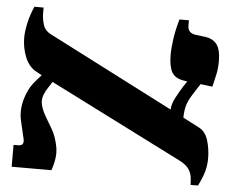

<svg xmlns="http://www.w3.org/2000/svg" viewBox="-49 -704 929 770"><g transform="rotate(5 416.0 -318.5)"><path d="M24 0V-88H43Q68 -88 62 -115L45 -188Q36 -229 48.5 -273.5Q61 -318 89 -350L112 -376L92 -387Q60 -403 44.5 -441Q29 -479 29 -520Q29 -546 36.5 -579.5Q44 -613 59 -647H96V-623Q96 -603 103 -579Q110 -555 136 -542L639 -284Q640 -307 654.5 -334Q669 -361 683 -383L696 -402L684 -404Q647 -409 633.5 -432.5Q620 -456 620 -502Q620 -531 625.5 -568.5Q631 -606 643 -647H681V-625Q681 -595 715 -591L748 -587Q783 -583 799 -561.5Q815 -540 815 -494Q815 -466 810 -442Q805 -418 798 -390L750 -396L721 -351Q703 -322 698 -301Q693 -280 693 -256L757 -223Q785 -209 795.5 -174Q806 -139 806 -102Q806 -74 799 -49Q792 -24 775 10H745Q745 -4 743 -20.5Q741 -37 730.5 -53Q720 -69 693 -83L158 -353L143 -330Q121 -298 121.5 -272.5Q122 -247 144 -210L170 -166Q188 -135 195.5 -94Q203 -53 184 0Z"/></g></svg>

Font: Noto Serif Hebrew SemiCondensed Black
Style: Regular
Weight: 900
Width: 4
Designer: Monotype Design Team
Foundry: Monotype Imaging Inc.
Version: Version 2.004; ttfautohint (v1.8.4.7-5d5b)